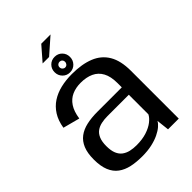

<svg xmlns="http://www.w3.org/2000/svg" viewBox="-240 -952 1072 1072"><g transform="rotate(-45 296.0 -416.0)"><path d="M240.2 5.3Q283.4 5.3 317.6 -2.4Q351.8 -10.1 377 -22.4Q402.1 -34.6 418.1 -48.5Q434.1 -62.3 440.4 -75.2L448.8 0H533.5V-377.2Q533.5 -457 504.8 -505.4Q476.1 -553.9 421.1 -576Q366.2 -598.1 286.9 -598.1Q240.1 -598.1 199.1 -588.4Q158 -578.6 125.7 -557.7Q93.3 -536.7 71.6 -502.5Q49.9 -468.4 42.1 -419.3L141.2 -393.1Q148.3 -442.3 168.2 -472.1Q188.1 -501.9 218.5 -515.4Q249 -528.9 287.3 -528.9Q332.2 -528.9 364.5 -513.9Q396.9 -499 414.4 -466.7Q432 -434.4 432 -381.8V-348.3H238.3Q191.9 -348.3 154.5 -339.9Q117.1 -331.5 90.7 -311.7Q64.3 -291.9 50.3 -258.3Q36.3 -224.7 36.3 -173.7Q36.3 -120.7 50.7 -85.9Q65.1 -51.1 92.2 -31.1Q119.3 -11.1 156.6 -2.9Q194 5.3 240.2 5.3ZM262.1 -61.1Q236.4 -61.1 214 -66.2Q191.7 -71.3 174.6 -83.9Q157.6 -96.4 148.2 -119Q138.8 -141.6 138.8 -177.3Q138.8 -212.6 148.4 -235.2Q157.9 -257.7 174.8 -269.8Q191.6 -281.9 214 -286.6Q236.4 -291.4 261.8 -291.4H430.5V-136.8Q421.8 -118.7 399.3 -101.1Q376.9 -83.5 342.3 -72.3Q307.7 -61.1 262.1 -61.1ZM287 -611.4Q313.1 -611.4 330.5 -629.4Q347.8 -647.4 347.8 -673.2Q347.8 -698.9 330.5 -716.5Q313.1 -734.2 287 -734.2Q261 -734.2 243.6 -716.5Q226.3 -698.9 226.3 -673.2Q226.3 -647.1 243.8 -629.3Q261.3 -611.4 287 -611.4ZM287 -650.1Q278.4 -650.1 271.8 -656.8Q265.2 -663.6 265.2 -673.2Q265.2 -683 271.8 -689.2Q278.4 -695.3 287 -695.3Q296.4 -695.3 302.7 -689.2Q308.9 -683 308.9 -673.2Q308.9 -663.6 302.7 -656.8Q296.4 -650.1 287 -650.1ZM213.8 -755.2H264.8L359.5 -838.5H286.2Z"/></g></svg>

Font: Anybody Thin
Style: Regular
Weight: 100
Designer: Tyler Finck
Foundry: Etcetera Type Company
Version: Version 1.114;gftools[0.9.25]